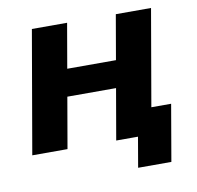

<svg xmlns="http://www.w3.org/2000/svg" viewBox="-74 -597 824 802"><g transform="rotate(-10 337.5 -196.0)"><path d="M617.4 -520 527.4 0H378L468 -520ZM22 0 112 -520H261.4L171.4 0ZM145.2 -215.8 165 -330.8H497.4L477 -215.8ZM470.4 0H443.8L461.2 -111.4H630.6L589.4 128H448.4Z"/></g></svg>

Font: Fixel Italic Variable Display Thin
Style: Italic
Weight: 100
Italic angle: -10°
Designer: AlfaBravo + MacPaw
Foundry: Kyrylo Tkachov, Marchela Mozhyna, Serhii Makarenko, Maria Weinstein, Zakhar Kryvoshyya
Version: Version 1.210;Glyphs 3.2 (3217)